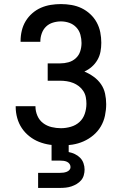

<svg xmlns="http://www.w3.org/2000/svg" viewBox="-20 -702 590 942"><path d="M279 12Q251 12 224 8Q197 4 171.5 -6Q146 -16 124 -33.5Q102 -51 87 -73.5Q72 -96 64.5 -123Q57 -150 57 -177V-181H154V-179Q154 -156 163.5 -134Q173 -112 191.5 -98Q210 -84 233 -78.5Q256 -73 279 -73Q303 -73 327.5 -80Q352 -87 370 -103.5Q388 -120 396 -144Q404 -168 404 -193Q404 -209 401 -225Q398 -241 389 -255Q380 -269 367 -279Q354 -289 339 -295Q324 -301 307.5 -303.5Q291 -306 275 -306H214V-391H275Q296 -391 316 -396.5Q336 -402 351.5 -416Q367 -430 373.5 -450Q380 -470 380 -491Q380 -511 374.5 -531.5Q369 -552 354.5 -567.5Q340 -583 320 -590Q300 -597 279 -597Q259 -597 239.5 -591Q220 -585 206 -571.5Q192 -558 185 -538.5Q178 -519 178 -500V-497H81V-502Q81 -527 87 -552Q93 -577 106 -598.5Q119 -620 138.5 -637Q158 -654 181 -664Q204 -674 229 -678Q254 -682 279 -682Q305 -682 331 -677.5Q357 -673 380 -662Q403 -651 422.5 -633Q442 -615 454.5 -592Q467 -569 472 -543.5Q477 -518 477 -492Q477 -470 473 -448.5Q469 -427 458 -408Q447 -389 430.5 -374.5Q414 -360 394 -351Q418 -341 439.5 -325.5Q461 -310 475.5 -289Q490 -268 495.5 -242.5Q501 -217 501 -191Q501 -163 495 -134.5Q489 -106 474.5 -81.5Q460 -57 438 -38.5Q416 -20 390 -8.5Q364 3 335.5 7.5Q307 12 279 12ZM167 220V146H275Q283 146 291 145Q299 144 307 141Q315 138 320.5 132Q326 126 326 118Q326 109 321 102Q316 95 308 91.5Q300 88 291.5 87Q283 86 275 86H233V-73H317V44Q333 47 347.5 54Q362 61 373 72Q384 83 389.5 98.5Q395 114 395 130Q395 144 391 158Q387 172 378 182.5Q369 193 356.5 200.5Q344 208 330.5 212.5Q317 217 303 218.5Q289 220 275 220Z"/></svg>

Font: Lode Dark
Style: Bold
Weight: 700
Monospace: yes
Designer: Belleve Invis
Foundry: Belleve Invis
Version: Version 29.2.0; ttfautohint (v1.8.3)